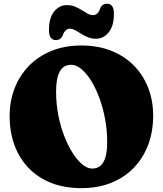

<svg xmlns="http://www.w3.org/2000/svg" viewBox="-20 -956 844 996"><path d="M402.5 -720Q488 -720 556.8 -692.8Q625.5 -665.5 674 -616.5Q722.5 -567.5 748.5 -501Q774.5 -434.5 774.5 -356Q774.5 -274 748.8 -205.2Q723 -136.5 674.5 -86Q626 -35.5 557.2 -7.8Q488.5 20 402.5 20Q315 20 246 -7Q177 -34 128.8 -84Q80.5 -134 55.2 -202.8Q30 -271.5 30 -355Q30 -430 55 -496Q80 -562 128 -612.2Q176 -662.5 245.2 -691.2Q314.5 -720 402.5 -720ZM536 -220Q536 -280 525.2 -338Q514.5 -396 495.8 -447Q477 -498 453 -536.8Q429 -575.5 402 -597.8Q375 -620 348.5 -620Q322 -620 304.8 -604.2Q287.5 -588.5 279.2 -557.2Q271 -526 271 -480Q271 -418.5 282.2 -360Q293.5 -301.5 313 -251Q332.5 -200.5 356.8 -162.5Q381 -124.5 407.2 -103Q433.5 -81.5 458 -81.5Q482.5 -81.5 500 -95.2Q517.5 -109 526.8 -139.5Q536 -170 536 -220ZM478 -755Q455.5 -755 436.2 -762.8Q417 -770.5 400.8 -781Q384.5 -791.5 370.2 -799.2Q356 -807 342.5 -807Q318 -807 305.5 -773Q295.5 -748 270 -748Q234 -748 234 -800Q234 -863.5 261 -896.5Q288 -929.5 327 -929.5Q349.5 -929.5 368.8 -921.8Q388 -914 404.2 -903.5Q420.5 -893 434.8 -885.2Q449 -877.5 462.5 -877.5Q488.5 -877.5 499.5 -912Q509.5 -936.5 535.5 -936.5Q571 -936.5 571 -885Q571 -821.5 543.8 -788.2Q516.5 -755 478 -755Z"/></svg>

Font: Fraunces SuperSoft Wonky
Style: Regular
Weight: 900
Version: Version 1.000;[b76b70a41]